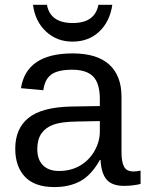

<svg xmlns="http://www.w3.org/2000/svg" viewBox="-20 -757 596 787"><path d="M202.1 9.8Q122.6 9.8 82.5 -32.2Q42.5 -74.2 42.5 -147.5Q42.5 -229.5 96.4 -273.4Q150.4 -317.4 270.5 -320.3L389.2 -322.3V-351.1Q389.2 -415.5 361.8 -443.4Q334.5 -471.2 275.9 -471.2Q216.8 -471.2 189.9 -451.2Q163.1 -431.2 157.7 -387.2L65.9 -395.5Q88.4 -538.1 277.8 -538.1Q377.4 -538.1 427.7 -492.4Q478 -446.8 478 -360.4V-132.8Q478 -93.8 488.3 -74Q498.5 -54.2 527.3 -54.2Q540 -54.2 556.2 -57.6V-2.9Q522.9 4.9 488.3 4.9Q439.5 4.9 417.2 -20.8Q395 -46.4 392.1 -101.1H389.2Q355.5 -40.5 310.8 -15.4Q266.1 9.8 202.1 9.8ZM222.2 -56.2Q270.5 -56.2 308.1 -78.1Q345.7 -100.1 367.4 -138.4Q389.2 -176.8 389.2 -217.3V-260.7L293 -258.8Q231 -257.8 199 -246.1Q167 -234.4 149.9 -210Q132.8 -185.5 132.8 -146Q132.8 -103 156 -79.6Q179.2 -56.2 222.2 -56.2ZM277.3 -586.4Q212.9 -586.4 168.5 -627.9Q124 -669.4 115.2 -737.3H172.4Q186 -662.6 278.3 -662.6Q369.1 -662.6 383.3 -737.3H440.4Q430.2 -668 386.5 -627.2Q342.8 -586.4 277.3 -586.4Z"/></svg>

Font: Arial
Style: Regular
Weight: 400
Designer: Steve Matteson
Foundry: Ascender Corporation
Version: Version 2.00.3